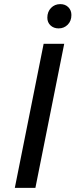

<svg xmlns="http://www.w3.org/2000/svg" viewBox="-20 -913 367 933"><path d="M52 0 192 -700H292L152 0ZM265 -775Q241 -775 225.5 -789.5Q210 -804 210 -827Q210 -856 228 -874.5Q246 -893 273 -893Q297 -893 312 -878Q327 -863 327 -840Q327 -811 309 -793Q291 -775 265 -775Z"/></svg>

Font: Montserrat Medium
Style: Italic
Weight: 500
Italic angle: -11.3°
Designer: Julieta Ulanovsky
Foundry: Julieta Ulanovsky
Version: Version 9.000; ttfautohint (v1.8.4.7-5d5b)